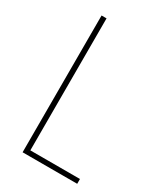

<svg xmlns="http://www.w3.org/2000/svg" viewBox="-180 -791 750 868"><g transform="rotate(30 195.5 -357.0)"><path d="M86 0H371V-25H112V-714H86Z"/></g></svg>

Font: Noto Sans Khmer UI Condensed Thin
Style: Regular
Weight: 100
Width: 3
Designer: Danh Hong and the Monotype Design Team
Foundry: Monotype Imaging Inc.
Version: Version 2.002